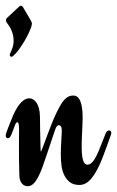

<svg xmlns="http://www.w3.org/2000/svg" viewBox="-24 -643 411 674"><path d="M359.4 -185.1Q362.3 -185.1 364.5 -182.9Q366.7 -180.7 366.7 -176.8Q366.7 -172.9 365.2 -169.4Q350.1 -126 337.4 -93Q324.7 -60.1 311.8 -38.1Q298.8 -16.1 285.2 -4.9Q271.5 6.3 254.9 6.3Q234.4 6.3 221.7 -3.2Q209 -12.7 201.7 -27.8Q194.3 -43 191.9 -61.8Q189.5 -80.6 189.5 -99.1Q189.5 -112.3 189.9 -125.2Q190.4 -138.2 191.2 -149.9Q191.9 -161.6 192.4 -170.9Q192.9 -180.2 192.9 -186Q192.9 -195.3 189.7 -199.5Q186.5 -203.6 182.6 -203.6Q178.2 -203.6 175.3 -199.5Q172.4 -195.3 170.4 -189.9Q168 -184.1 163.1 -168.9Q158.2 -153.8 151.9 -134.8Q145.5 -115.7 138.4 -95Q131.3 -74.2 125.5 -57.6Q117.7 -36.1 110.6 -22.7Q103.5 -9.3 97.2 -2Q90.8 5.4 84.7 8.1Q78.6 10.7 73.2 10.7Q68.4 10.7 63.2 8.8Q58.1 6.8 54 2.4Q49.8 -2 46.9 -9.5Q43.9 -17.1 43.9 -28.8Q43 -53.7 42.7 -82.8Q42.5 -111.8 42.5 -139.6Q42.5 -152.8 42.7 -165Q43 -177.2 43 -187.5Q43 -201.7 41.5 -207.8Q40 -213.9 37.6 -213.9Q32.2 -213.9 28.6 -203.4Q24.9 -192.9 16.1 -170.9Q13.2 -163.6 10 -160.6Q6.8 -157.7 3.4 -157.7Q0.5 -157.7 -1.7 -159.9Q-3.9 -162.1 -3.9 -167.5Q-3.9 -170.4 -1.5 -178Q1 -185.5 4.6 -194.6Q8.3 -203.6 12 -213.1Q15.6 -222.7 18.6 -229.5Q22.9 -240.7 29.1 -252.7Q35.2 -264.6 42.7 -274.7Q50.3 -284.7 59.3 -291.3Q68.4 -297.9 79.1 -297.9Q93.3 -297.9 104.2 -282.2Q115.2 -266.6 116.2 -234.9Q116.7 -209.5 116.9 -186.8Q117.2 -164.1 117.7 -147.2Q118.2 -130.4 118.4 -120.4Q118.7 -110.4 119.1 -110.4Q120.1 -110.4 123.5 -119.1Q127 -127.9 132.3 -142.3Q137.7 -156.7 144.5 -175Q151.4 -193.4 158.9 -212.2Q166.5 -231 174.8 -248.3Q183.1 -265.6 191.4 -278.8Q200.2 -293 210.2 -300.3Q220.2 -307.6 232.9 -307.6Q250.5 -307.6 258.3 -286.9Q266.1 -266.1 266.1 -231Q266.1 -222.2 265.6 -209.5Q265.1 -196.8 264.4 -182.6Q263.7 -168.5 263.2 -154.3Q262.7 -140.1 262.7 -128.4Q262.7 -108.4 264.4 -95.9Q266.1 -83.5 269 -76.7Q272 -69.8 275.4 -67.4Q278.8 -64.9 282.2 -64.9Q292 -64.9 300 -73.7Q308.1 -82.5 315.4 -97.7Q322.8 -112.8 330.1 -132.1Q337.4 -151.4 346.2 -172.9Q350.6 -185.1 359.4 -185.1ZM85.9 -567.4Q87.9 -564.5 87.9 -561Q87.9 -556.2 86.4 -551Q85 -545.9 82.5 -540Q77.6 -527.8 70.6 -514.4Q63.5 -501 55.4 -488.3Q47.4 -475.6 39.1 -464.8Q30.8 -454.1 23.4 -447.8Q21 -445.8 19.8 -444.8Q18.6 -443.8 15.6 -443.8Q13.7 -443.8 12 -445.6Q10.3 -447.3 10.3 -449.7Q10.3 -452.6 12.2 -456.5Q17.6 -468.3 20.8 -478.5Q23.9 -488.8 23.9 -498.5Q23.9 -512.2 20.8 -523.4Q17.6 -534.7 13.2 -543Q8.8 -551.3 4.9 -556.4Q1 -561.5 0.5 -562.5Q-3.4 -567.9 -3.4 -571.3Q-3.4 -576.2 0.5 -580.1L42 -618.7Q44.4 -620.6 45.7 -621.8Q46.9 -623 49.8 -623Q53.2 -623 56.2 -618.7Q57.6 -616.2 62 -608.9Q66.4 -601.6 71.5 -593Q76.7 -584.5 80.8 -576.9Q85 -569.3 85.9 -567.4Z"/></svg>

Font: Engagement
Style: Regular
Weight: 400
Designer: Astigmatic (AOETI)
Foundry: Astigmatic (AOETI)
Version: Version 1.000